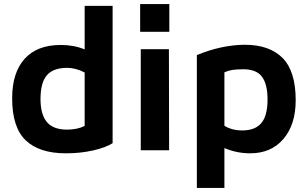

<svg xmlns="http://www.w3.org/2000/svg" viewBox="-20 -742 1521 948"><path d="M305 15Q175 15 107.5 -48.5Q40 -112 40 -257Q40 -383 101.5 -451.5Q163 -520 280 -520Q346 -520 398 -498V-713H536V-35Q501 -13 439 1Q377 15 305 15ZM312 -407Q243 -407 211.5 -370.5Q180 -334 180 -253Q180 -178 211 -140Q242 -102 311 -102Q361 -102 398 -120V-384Q354 -407 312 -407Z M816 -722V-585H672V-722ZM814 -499 815 0H675V-499Z M1440 -247Q1440 -127 1379.5 -56Q1319 15 1215 15Q1149 15 1088 -11V186H952V-470Q1073 -520 1188 -521Q1311 -521 1375.5 -455.5Q1440 -390 1440 -247ZM1301 -251Q1301 -326 1273.5 -363Q1246 -400 1182 -400Q1150 -400 1129.5 -397Q1109 -394 1088 -385V-121Q1125 -98 1176 -98Q1240 -98 1270.5 -134.5Q1301 -171 1301 -251Z"/></svg>

Font: XXII Aven Bold
Style: Regular
Weight: 700
Designer: Lecter Johnson
Foundry: Doubletwo Studios
Version: Version 1.001